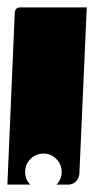

<svg xmlns="http://www.w3.org/2000/svg" viewBox="-20 -510 255 520"><path d="M0 -10 20 -475Q21 -490 35 -490H215L195 -40Q194 -27 185.5 -18.5Q177 -10 165 -10H133Q147 -24 147 -44Q147 -65 132.5 -79.5Q118 -94 98 -94Q77 -94 62.5 -79.5Q48 -65 48 -44Q48 -24 62 -10Z"/></svg>

Font: PrimecolorB
Style: Medium
Weight: 500
Designer: gluk
Foundry: gluk
Version: Version 0.672